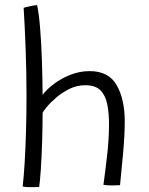

<svg xmlns="http://www.w3.org/2000/svg" viewBox="-20 -742 602 775"><path d="M138 13Q124.5 13.5 104 13.5Q82.5 13.5 71.5 11Q76 -27 79.5 -84.8Q83 -142.5 85 -212.5Q87 -282.5 87 -357Q87 -451.5 83.5 -544.5Q80 -637.5 75.5 -710.5Q83 -713 102 -717Q121 -721 130 -721.5Q137.5 -684 142.2 -624.8Q147 -565.5 149.2 -496.2Q151.5 -427 152 -359Q169 -382 198.5 -404Q228 -426 265.2 -440.5Q302.5 -455 342 -455Q418.5 -455 451 -398.2Q483.5 -341.5 483.5 -252Q483.5 -197.5 477.2 -127Q471 -56.5 464.5 5.5Q449.5 6.5 430.5 6.5Q421 6.5 412 5.8Q403 5 397.5 4Q404.5 -46 412.2 -113Q420 -180 420 -240.5Q420 -286.5 412.8 -322Q405.5 -357.5 385 -377.8Q364.5 -398 324 -398Q290 -398 260 -383Q230 -368 206.2 -347.5Q182.5 -327 168.2 -309.5Q154 -292 152 -286.5Q152 -229 150 -168.2Q148 -107.5 144.8 -58.5Q141.5 -9.5 138 13Z"/></svg>

Font: Grandstander ExtraLight
Style: Regular
Weight: 200
Designer: Tyler Finck
Foundry: Etcetera Type Co
Version: Version 1.200; ttfautohint (v1.8.3)